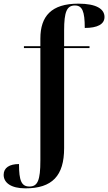

<svg xmlns="http://www.w3.org/2000/svg" viewBox="-31 -789 592 1051"><path d="M108 242C255 242 320 173 320 22V-526H459V-536H320V-622C320 -725 335 -759 379 -759C419 -759 433 -728 433 -636C502 -636 541 -656 541 -696C541 -739 498 -769 398 -769C250 -769 190 -700 190 -578V-536H100V-526H190V89C190 199 175 232 130 232C87 232 73 201 73 109C21 109 -11 129 -11 168C-11 211 29 242 108 242Z"/></svg>

Font: Noto Serif Display SemiBold
Style: Regular
Weight: 600
Designer: Monotype Design Team
Foundry: Monotype Imaging Inc.
Version: Version 2.009